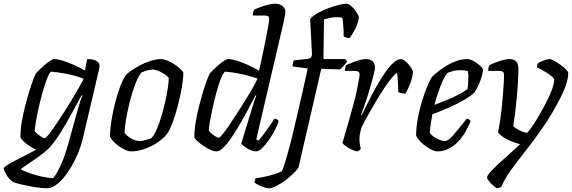

<svg xmlns="http://www.w3.org/2000/svg" viewBox="-80 -820 3099 1040"><path d="M173 200Q162 200 139 197.5Q116 195 88.5 190Q61 185 35 179Q9 173 -9 166Q-35 147 -46.5 125Q-58 103 -60 91Q-57 85 -40.5 74Q-24 63 2 50Q28 37 58 21.5Q88 6 116 -9Q96 -18 77 -31Q58 -44 45.5 -56.5Q33 -69 31 -75Q30 -112 37.5 -157Q45 -202 56.5 -247Q68 -292 80 -330Q92 -368 101.5 -393Q111 -418 114 -422Q121 -430 134 -442.5Q147 -455 162.5 -468.5Q178 -482 192 -491Q206 -500 214 -500Q232 -500 259.5 -491.5Q287 -483 319 -469Q351 -455 380 -438L392 -500Q400 -500 411.5 -499Q423 -498 434 -494Q445 -490 452 -482.5Q459 -475 459 -462Q459 -461 458.5 -455.5Q458 -450 456 -442L368 -67Q359 -31 344 6.5Q329 44 309 78.5Q289 113 266.5 140.5Q244 168 220 184Q196 200 173 200ZM208 145Q230 118 251 70.5Q272 23 290 -42L343 -233Q350 -257 356.5 -276.5Q363 -296 367 -301L362 -304Q337 -258 309.5 -207.5Q282 -157 253.5 -110.5Q225 -64 195 -28Q184 -14 161.5 4Q139 22 113 40Q87 58 65 73Q43 88 32 97Q46 105 77 116.5Q108 128 144 136Q180 144 208 145ZM163 -71Q167 -71 182 -89Q197 -107 217.5 -137.5Q238 -168 261.5 -204Q285 -240 307 -276.5Q329 -313 347 -344.5Q365 -376 373 -394Q329 -410 283 -419.5Q237 -429 195 -432Q184 -419 172 -386.5Q160 -354 148.5 -312.5Q137 -271 128 -229Q119 -187 113.5 -154.5Q108 -122 108 -110Q117 -97 136 -84Q155 -71 163 -71Z M630 0Q617 0 600.5 -7Q584 -14 567 -26Q550 -38 536.5 -51.5Q523 -65 516 -79Q516 -120 524 -169Q532 -218 544.5 -267Q557 -316 572.5 -355.5Q588 -395 603 -415Q614 -426 635.5 -440.5Q657 -455 683.5 -468.5Q710 -482 738.5 -491Q767 -500 792 -500Q806 -500 825 -492.5Q844 -485 863 -472.5Q882 -460 896 -447.5Q910 -435 913 -426Q913 -393 905 -347Q897 -301 884.5 -252Q872 -203 856.5 -160.5Q841 -118 824 -93Q800 -65 767.5 -44.5Q735 -24 699 -12Q663 0 630 0ZM677 -56Q685 -56 697 -58.5Q709 -61 721.5 -65Q734 -69 742 -73Q756 -90 769.5 -121Q783 -152 794.5 -191Q806 -230 815 -269.5Q824 -309 829 -343Q834 -377 834 -398Q825 -409 810 -419Q795 -429 778 -436Q761 -443 746 -443Q733 -443 717.5 -438.5Q702 -434 685 -427Q665 -399 649 -354.5Q633 -310 621 -261Q609 -212 602 -169Q595 -126 595 -100Q604 -88 617.5 -78Q631 -68 647 -62Q663 -56 677 -56Z M1093 0Q1078 0 1058.5 -9Q1039 -18 1020 -31Q1001 -44 988 -56.5Q975 -69 973 -75Q972 -111 979.5 -155.5Q987 -200 998.5 -245.5Q1010 -291 1022 -329.5Q1034 -368 1044 -393.5Q1054 -419 1057 -423Q1063 -430 1076 -442.5Q1089 -455 1104.5 -468.5Q1120 -482 1134 -491Q1148 -500 1156 -500Q1174 -500 1202 -491.5Q1230 -483 1262 -468.5Q1294 -454 1323 -437Q1326 -449 1332.5 -477.5Q1339 -506 1346.5 -543.5Q1354 -581 1361.5 -617.5Q1369 -654 1373.5 -681.5Q1378 -709 1378 -717Q1378 -726 1372.5 -731Q1367 -736 1356 -736H1289Q1289 -744 1291.5 -753.5Q1294 -763 1296 -767Q1312 -775 1333 -782.5Q1354 -790 1375 -795Q1396 -800 1410 -800Q1433 -800 1449.5 -788Q1466 -776 1466 -754Q1466 -751 1463 -733.5Q1460 -716 1454 -690L1308 -65L1319 -58Q1329 -68 1345 -89Q1361 -110 1378 -134Q1395 -158 1406 -177Q1415 -177 1421.5 -172.5Q1428 -168 1430 -164Q1423 -143 1408.5 -115Q1394 -87 1376 -61Q1358 -35 1339.5 -17.5Q1321 0 1306 0Q1296 0 1283 -4.5Q1270 -9 1258 -16.5Q1246 -24 1237.5 -31Q1229 -38 1227 -43L1285 -233Q1292 -256 1298.5 -276Q1305 -296 1309 -301L1304 -304Q1287 -270 1265 -229Q1243 -188 1219.5 -147.5Q1196 -107 1173 -73.5Q1150 -40 1129.5 -20Q1109 0 1093 0ZM1106 -74Q1110 -74 1125 -92Q1140 -110 1160.5 -140Q1181 -170 1204 -206Q1227 -242 1249.5 -278Q1272 -314 1289.5 -345Q1307 -376 1315 -394Q1271 -410 1224.5 -419.5Q1178 -429 1138 -432Q1126 -419 1114 -387.5Q1102 -356 1091 -315Q1080 -274 1071 -232.5Q1062 -191 1056.5 -159Q1051 -127 1051 -114Q1056 -105 1067 -95.5Q1078 -86 1089.5 -80Q1101 -74 1106 -74Z M1377 200Q1370 200 1359 197Q1348 194 1335.5 189Q1323 184 1313 178.5Q1303 173 1298 168Q1299 160 1301 154Q1303 148 1305 146Q1341 141 1378.5 131.5Q1416 122 1446 108Q1452 98 1459 75.5Q1466 53 1475 23Q1484 -7 1492.5 -41Q1501 -75 1509 -107.5Q1517 -140 1523 -168Q1539 -238 1555 -306Q1571 -374 1587 -449L1505 -460Q1505 -471 1507 -480Q1509 -489 1511 -493L1587 -501Q1598 -503 1603 -507.5Q1608 -512 1610 -524L1600 -718Q1616 -735 1642.5 -750Q1669 -765 1699.5 -776Q1730 -787 1755.5 -793.5Q1781 -800 1794 -800Q1809 -800 1825 -785Q1841 -770 1852 -752.5Q1863 -735 1864 -726Q1859 -691 1844 -663Q1829 -635 1814 -614Q1801 -614 1793 -617Q1785 -620 1781 -624Q1782 -635 1781 -654Q1780 -673 1778.5 -693Q1777 -713 1774 -724Q1766 -726 1757.5 -726.5Q1749 -727 1741 -727Q1723 -727 1707.5 -723Q1692 -719 1675 -715L1672 -500H1790L1800 -487Q1793 -476 1782 -463.5Q1771 -451 1761 -444L1660 -447L1537 87Q1531 98 1512 117Q1493 136 1468 155Q1443 174 1418 187Q1393 200 1377 200Z M1857 0Q1849 0 1836 -5Q1823 -10 1810 -17.5Q1797 -25 1787 -33Q1777 -41 1775 -46Q1779 -61 1788.5 -93Q1798 -125 1811 -169.5Q1824 -214 1837 -264Q1846 -296 1852.5 -329Q1859 -362 1863.5 -386Q1868 -410 1868 -417Q1868 -428 1861 -432Q1854 -436 1841 -436H1788Q1788 -444 1790 -452.5Q1792 -461 1794 -467Q1811 -475 1831 -482.5Q1851 -490 1870 -495Q1889 -500 1902 -500Q1926 -500 1938.5 -488Q1951 -476 1951 -454Q1951 -445 1945.5 -422Q1940 -399 1931.5 -368Q1923 -337 1912.5 -304Q1902 -271 1892 -243Q1882 -215 1876 -199L1879 -196Q1896 -230 1916.5 -271.5Q1937 -313 1960 -353.5Q1983 -394 2006 -427Q2029 -460 2051 -480Q2073 -500 2091 -500Q2101 -500 2112 -491.5Q2123 -483 2133 -471.5Q2143 -460 2149.5 -448.5Q2156 -437 2157 -431Q2153 -396 2141.5 -366Q2130 -336 2116 -313Q2104 -313 2093.5 -315.5Q2083 -318 2077 -322Q2077 -331 2076.5 -350.5Q2076 -370 2074.5 -391.5Q2073 -413 2070 -425Q2061 -421 2042.5 -399Q2024 -377 2001.5 -343Q1979 -309 1956 -270Q1933 -231 1912 -193.5Q1891 -156 1877 -127Q1873 -113 1870 -97.5Q1867 -82 1867 -66Q1867 -53 1869 -40Q1871 -27 1874 -14Q1872 -11 1868.5 -7.5Q1865 -4 1857 0Z M2287 0Q2277 0 2261.5 -7Q2246 -14 2229 -26Q2212 -38 2197.5 -53Q2183 -68 2174 -84Q2174 -129 2183 -177.5Q2192 -226 2205.5 -270.5Q2219 -315 2233.5 -350Q2248 -385 2259 -402Q2268 -412 2288 -428.5Q2308 -445 2334.5 -461.5Q2361 -478 2391 -489Q2421 -500 2451 -500Q2466 -500 2486 -489Q2506 -478 2521 -464Q2536 -450 2537 -441Q2534 -420 2526.5 -396.5Q2519 -373 2509 -352.5Q2499 -332 2490 -319Q2472 -301 2435.5 -279.5Q2399 -258 2353.5 -238Q2308 -218 2262 -201Q2256 -170 2252.5 -144.5Q2249 -119 2248 -101Q2254 -90 2268.5 -80Q2283 -70 2300 -63Q2317 -56 2330 -56Q2339 -56 2349.5 -63.5Q2360 -71 2374 -86.5Q2388 -102 2406 -124.5Q2424 -147 2448 -177Q2456 -176 2461.5 -172.5Q2467 -169 2469 -164Q2459 -139 2443.5 -110.5Q2428 -82 2405.5 -57Q2383 -32 2353.5 -16Q2324 0 2287 0ZM2273 -252Q2306 -264 2340 -278Q2374 -292 2403.5 -307.5Q2433 -323 2452 -337Q2454 -347 2455 -358Q2456 -369 2456 -378Q2457 -394 2457 -409.5Q2457 -425 2453 -436Q2443 -438 2433 -439Q2423 -440 2414 -440Q2393 -440 2375 -435.5Q2357 -431 2342 -424Q2321 -394 2303.5 -347.5Q2286 -301 2273 -252Z M2611 200Q2599 192 2586.5 180.5Q2574 169 2566 158Q2558 147 2558 143Q2558 132 2574.5 113.5Q2591 95 2617.5 70Q2644 45 2675.5 17.5Q2707 -10 2737 -39Q2716 -44 2692 -53.5Q2668 -63 2648 -76Q2628 -89 2618 -103Q2623 -128 2628 -160.5Q2633 -193 2637 -228Q2641 -263 2643.5 -297.5Q2646 -332 2648 -361.5Q2650 -391 2650 -412Q2650 -427 2643.5 -431.5Q2637 -436 2623 -436H2564Q2564 -441 2565 -447Q2566 -453 2567.5 -458.5Q2569 -464 2571 -467Q2587 -475 2607 -482.5Q2627 -490 2646 -495Q2665 -500 2678 -500Q2704 -500 2716 -487.5Q2728 -475 2728 -448Q2728 -414 2725.5 -372.5Q2723 -331 2719 -288Q2715 -245 2710 -205.5Q2705 -166 2700 -137Q2706 -130 2720.5 -121.5Q2735 -113 2750.5 -107Q2766 -101 2774 -101Q2778 -101 2794.5 -123.5Q2811 -146 2832 -181.5Q2853 -217 2874 -256.5Q2895 -296 2908.5 -331.5Q2922 -367 2922 -389Q2922 -395 2910.5 -405Q2899 -415 2882.5 -425.5Q2866 -436 2851 -444Q2836 -452 2828 -454Q2828 -461 2830 -467.5Q2832 -474 2834 -477Q2841 -482 2853.5 -487.5Q2866 -493 2878 -496.5Q2890 -500 2896 -500Q2905 -500 2921.5 -491Q2938 -482 2956 -469Q2974 -456 2986 -443.5Q2998 -431 2998 -425Q2998 -399 2986.5 -363Q2975 -327 2954 -287Q2910 -201 2862.5 -132.5Q2815 -64 2770.5 -7.5Q2726 49 2690.5 97.5Q2655 146 2635 193Z"/></svg>

Font: Texturina 12pt Light
Style: Italic
Weight: 300
Italic angle: -11°
Designer: Guillermo Torres Carreño
Foundry: Omnibus-Type
Version: Version 1.002